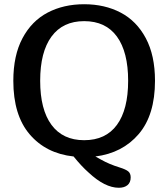

<svg xmlns="http://www.w3.org/2000/svg" viewBox="-20 -729 796 908"><path d="M399 87Q365 57 328 11Q198 -3 120.5 -93.5Q43 -184 43 -347Q43 -467 86.5 -548.5Q130 -630 205.5 -669.5Q281 -709 378 -709Q475 -709 550.5 -669.5Q626 -630 669.5 -548.5Q713 -467 713 -347Q713 -185 636 -95Q559 -5 431 11L458 26Q497 48 546 63Q575 72 586.5 81.5Q598 91 598 110Q598 134 583 146.5Q568 159 542 159Q476 159 399 87ZM586 -347Q586 -483 533 -556Q480 -629 378 -629Q277 -629 223.5 -556Q170 -483 170 -347Q170 -211 223.5 -138.5Q277 -66 378 -66Q480 -66 533 -138.5Q586 -211 586 -347Z"/></svg>

Font: MaitreeSemiBold
Style: Regular
Weight: 600
Designer: CadsonDemak Team
Foundry: CadsonDemak
Version: Version 1.000